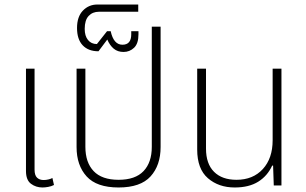

<svg xmlns="http://www.w3.org/2000/svg" viewBox="-20 -821 1356 850"><path d="M168 9Q139 9 117 -7.5Q95 -24 95 -64V-517H133V-70Q133 -45 144 -34.5Q155 -24 173 -24Q183 -24 194 -26.5Q205 -29 212 -33L219 -2Q207 4 193 6.5Q179 9 168 9Z M505 9Q408 9 363.5 -40Q319 -89 319 -170V-517H358V-171Q358 -102 394.5 -63.5Q431 -25 505 -25Q579 -25 615.5 -63.5Q652 -102 652 -171V-703H691V-170Q691 -89 646.5 -40Q602 9 505 9Z M527 -591Q501 -591 483.5 -605.5Q466 -620 455 -646L416 -594Q371 -594 346 -620.5Q321 -647 321 -697Q321 -747 347 -774Q373 -801 411 -801H592V-769H418Q390 -769 372.5 -750.5Q355 -732 355 -693Q355 -662 369.5 -644Q384 -626 409 -626L454 -683H470Q483 -623 522 -623Q561 -623 561 -669V-683H593V-669Q593 -628 573.5 -609.5Q554 -591 527 -591Z M1019 9Q948 9 900.5 -32Q853 -73 853 -159V-517H892V-163Q892 -96 927.5 -60.5Q963 -25 1027 -25Q1100 -25 1143.5 -72.5Q1187 -120 1187 -200V-517H1226V0H1192L1189 -88H1185Q1164 -42 1123 -16.5Q1082 9 1019 9Z"/></svg>

Font: Noto Sans Thai UI SemCond ExtLt
Style: Regular
Weight: 200
Width: 4
Designer: Monotype Design Team
Foundry: Monotype Imaging Inc.
Version: Version 2.000